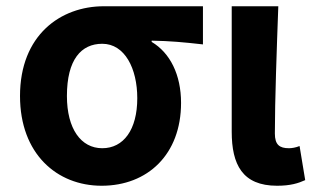

<svg xmlns="http://www.w3.org/2000/svg" viewBox="-20 -580 1011 614"><path d="M305 14C452 14 559 -86 559 -251C559 -341 524 -411 465 -446V-450C524 -449 567 -445 629 -438V-560H312C174 -560 44 -468 44 -273C44 -88 162 14 305 14ZM307 -106C239 -106 194 -168 194 -273C194 -390 240 -440 307 -440C379 -440 419 -361 419 -266C419 -165 375 -106 307 -106Z M866 14C909 14 934 6 956 -4L938 -113C926 -108 913 -106 904 -106C874 -106 859 -117 859 -153C859 -258 865 -423 870 -560H721V-159C721 -54 755 14 866 14Z"/></svg>

Font: Noto Sans CJK SC
Style: Bold
Weight: 700
Designer: Ryoko NISHIZUKA 西塚涼子 (kana, bopomofo & ideographs); Paul D. Hunt (Latin, Greek & Cyrillic); Sandoll Communications 산돌커뮤니
Foundry: Adobe
Version: Version 2.004;hotconv 1.0.118;makeotfexe 2.5.65603